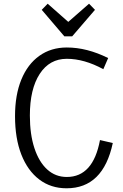

<svg xmlns="http://www.w3.org/2000/svg" viewBox="-20 -1000 661 1035"><path d="M339 15Q254 15 191.5 -32.5Q129 -80 95 -167Q61 -254 61 -374Q61 -488 95 -571Q129 -654 192 -699Q255 -744 340 -744Q449 -744 563 -687L537 -627Q434 -683 340 -683Q247 -683 194 -601.5Q141 -520 141 -377Q141 -276 165.5 -201.5Q190 -127 234.5 -86.5Q279 -46 340 -46Q482 -46 519 -245L588 -229Q536 15 339 15ZM327 -804 205 -947 237 -980 348 -882 460 -980 492 -947 369 -804Z"/></svg>

Font: Fauna One
Style: Regular
Weight: 400
Designer: Eduardo Rodriguez Tunni
Foundry: Eduardo Rodriguez Tunni
Version: Version 2.001; ttfautohint (v1.8.4.7-5d5b);gftools[0.9.23]